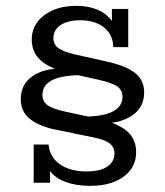

<svg xmlns="http://www.w3.org/2000/svg" viewBox="-20 -613 553 644"><path d="M282.3 10.4Q235.7 10.4 200.8 -2.5Q166 -15.3 147.8 -39.5V0H93V-128.2H142.9Q146 -97.7 163.6 -77.5Q181.3 -57.3 209.1 -47.6Q237 -37.9 267.9 -37.9Q315.8 -37.9 339.8 -54.1Q363.9 -70.3 363.9 -98.1Q363.9 -119.7 347.7 -132.1Q331.5 -144.5 293 -152.3L167.6 -177.9Q110.6 -189.7 80.1 -214.2Q49.6 -238.8 49.6 -280.4Q49.6 -330.3 89.4 -357.6Q129.3 -384.9 190.7 -383.1L203 -371Q147.4 -383.3 117 -410.1Q86.5 -436.8 86.5 -480.2Q86.5 -514 105.4 -539.2Q124.2 -564.3 157.9 -578.9Q191.5 -593.4 235.7 -593.4Q275.7 -593.4 306.1 -580.8Q336.5 -568.3 355.3 -542.8V-583H410.1V-454.8H360.2Q359 -485.9 343.4 -506.1Q327.7 -526.3 303.3 -535.7Q278.9 -545.1 251.3 -545.1Q207.8 -545.1 183.5 -529.1Q159.2 -513.1 159.2 -484.9Q159.2 -463.7 175.9 -451.6Q192.6 -439.5 230.1 -430.7L338.6 -406.5Q403 -392.1 433.2 -368.2Q463.5 -344.2 463.5 -302.6Q463.5 -253.7 424 -226.2Q384.5 -198.7 323.6 -199.9L315.6 -212.4Q374.1 -200.1 405.3 -173.6Q436.6 -147.2 436.6 -102.8Q436.6 -68.7 417.9 -43.4Q399.1 -18.1 364.6 -3.8Q330.1 10.4 282.3 10.4ZM275 -222.2Q334.7 -224.2 362.8 -241.5Q390.9 -258.8 390.9 -287.8Q390.9 -310.6 373.7 -322.9Q356.5 -335.2 310.7 -345.4L242.3 -360.8Q180.6 -359.1 151.4 -342.2Q122.3 -325.2 122.3 -295.2Q122.3 -273 138.8 -260.6Q155.2 -248.2 196.9 -239Z"/></svg>

Font: Rokkitt SemiBold
Style: Regular
Weight: 600
Designer: Vernon Adams
Foundry: Vernon Adams
Version: Version 3.103